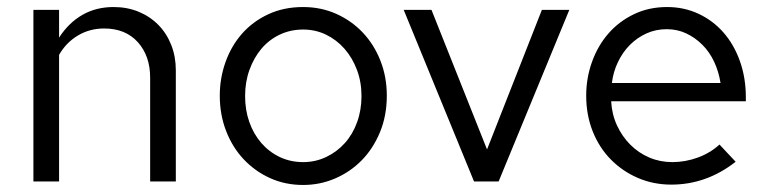

<svg xmlns="http://www.w3.org/2000/svg" viewBox="-20 -516 2191 546"><path d="M75 0V-488H148V-409Q175 -451 214 -473.5Q253 -496 303 -496Q342 -496 374.5 -482.5Q407 -469 430.5 -445Q454 -421 467 -388Q480 -355 480 -316V0H407V-295Q407 -357 372 -396Q337 -435 276 -435Q235 -435 201.5 -415Q168 -395 148 -360V0Z M605 -244Q605 -294 621.5 -340Q638 -386 668.5 -420.5Q699 -455 743 -475.5Q787 -496 842 -496Q893 -496 936.5 -476.5Q980 -457 1012 -423Q1044 -389 1062 -343Q1080 -297 1080 -244Q1080 -187 1060.5 -140Q1041 -93 1008.5 -60Q976 -27 933 -8.5Q890 10 842 10Q791 10 748 -9.5Q705 -29 673 -63Q641 -97 623 -143.5Q605 -190 605 -244ZM842 -55Q877 -55 907.5 -69.5Q938 -84 960.5 -109Q983 -134 995.5 -168.5Q1008 -203 1008 -243Q1008 -283 995 -317.5Q982 -352 959.5 -377.5Q937 -403 907 -417.5Q877 -432 842 -432Q806 -432 775.5 -417.5Q745 -403 723.5 -377.5Q702 -352 689.5 -317.5Q677 -283 677 -243Q677 -203 689 -169Q701 -135 723 -109.5Q745 -84 775.5 -69.5Q806 -55 842 -55Z M1328 0 1128 -488H1207L1365 -91L1521 -488H1599L1398 0Z M2072 -56Q1989 9 1889 9Q1838 9 1794 -10Q1750 -29 1717 -62.5Q1684 -96 1665.5 -142.5Q1647 -189 1647 -244Q1647 -294 1663.5 -340Q1680 -386 1710 -420.5Q1740 -455 1782.5 -475.5Q1825 -496 1877 -496Q1925 -496 1966 -477Q2007 -458 2037 -424Q2067 -390 2084 -342.5Q2101 -295 2101 -239V-228H1718Q1720 -191 1734.5 -159.5Q1749 -128 1772.5 -104.5Q1796 -81 1826.5 -68Q1857 -55 1892 -55Q1929 -55 1964.5 -68Q2000 -81 2026 -105Q2037 -93 2049 -80.5Q2061 -68 2072 -56ZM1876 -433Q1845 -433 1818.5 -421Q1792 -409 1771.5 -388.5Q1751 -368 1737.5 -340Q1724 -312 1720 -280H2029Q2024 -312 2011 -340Q1998 -368 1977.5 -388.5Q1957 -409 1931.5 -421Q1906 -433 1876 -433Z"/></svg>

Font: Rosa Sans Light
Style: Regular
Weight: 300
Designer: Pentagram / MCKL
Foundry: Pentagram / MCKL
Version: Version 1.005;September 16, 2019;FontCreator 11.5.0.2425 64-